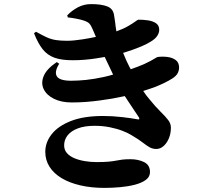

<svg xmlns="http://www.w3.org/2000/svg" viewBox="-20 -844 1040 937"><path d="M490 73Q425 73 371.5 60.5Q318 48 280 25Q242 2 221.5 -30.5Q201 -63 201 -103Q201 -150 233 -190Q265 -230 327.5 -254Q390 -278 483 -278Q529 -278 576.5 -272.5Q624 -267 649 -262Q658 -260 659.5 -262.5Q661 -265 658 -271Q642 -296 614 -337Q602 -355 589 -375Q531 -362 469 -354Q398 -344 330 -344Q279 -344 243 -362Q207 -380 193 -409.5Q179 -439 193.5 -473.5Q208 -508 257 -541L269 -533Q244 -493 257.5 -471.5Q271 -450 327 -450Q361 -450 400 -454Q439 -458 485 -468Q508 -473 532 -480Q523 -498 513 -520Q502 -543 491 -566Q470 -562 449 -559Q391 -550 335 -550Q280 -550 245.5 -562.5Q211 -575 188 -604Q165 -633 146 -682L156 -689Q186 -672 208 -662Q230 -652 253 -648.5Q276 -645 307 -645Q339 -645 383 -652Q415 -657 448 -664Q441 -682 434 -697Q425 -719 416.5 -728.5Q408 -738 385 -745Q372 -749 351.5 -753Q331 -757 311 -759L308 -769Q331 -793 360.5 -808.5Q390 -824 425 -824Q475 -824 504 -812.5Q533 -801 537 -768Q539 -757 542 -735Q544 -714 548 -691Q582 -703 604 -716Q627 -729 639.5 -738.5Q652 -748 656 -748Q680 -748 703 -744.5Q726 -741 741.5 -730.5Q757 -720 757 -698Q757 -686 749.5 -672.5Q742 -659 725 -647Q699 -629 656 -612Q622 -598 581 -586Q583 -581 585 -576Q597 -546 611 -519Q614 -513 618 -506Q658 -520 683 -531Q717 -547 732 -556.5Q747 -566 750 -566Q773 -569 797 -566Q821 -563 837.5 -551Q854 -539 854 -514Q854 -501 847.5 -487.5Q841 -474 821 -461Q785 -438 730 -417Q705 -408 679 -400Q694 -377 709 -360Q739 -323 763 -299.5Q787 -276 800.5 -258.5Q814 -241 814 -221Q814 -192 804 -168.5Q794 -145 778 -131Q762 -117 743 -117Q725 -117 710.5 -125Q696 -133 677 -148Q658 -163 624 -183Q607 -194 579 -205Q551 -216 516 -223Q481 -230 442 -230Q393 -230 360 -217.5Q327 -205 310 -183.5Q293 -162 293 -135Q293 -112 307 -96.5Q321 -81 344 -71.5Q367 -62 395 -57.5Q423 -53 451 -53Q488 -53 509.5 -55Q531 -57 546 -60Q561 -63 576.5 -65Q592 -67 617 -67Q654 -67 683 -53Q712 -39 712 -4Q712 19 691.5 34Q671 49 638 57.5Q605 66 566 69.5Q527 73 490 73Z"/></svg>

Font: Noto Serif HK ExtraLight Black
Style: Regular
Weight: 900
Version: Version 2.002-H1;hotconv 1.1.0;makeotfexe 2.6.0